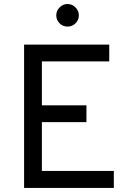

<svg xmlns="http://www.w3.org/2000/svg" viewBox="-20 -918 639 938"><path d="M309.6 -788.1Q287.1 -788.1 271.5 -803.7Q254.9 -820.3 254.9 -842.8Q254.9 -866.2 271.5 -881.8Q287.1 -898.4 309.6 -898.4Q333 -898.4 348.6 -881.8Q365.2 -866.2 365.2 -842.8Q365.2 -820.3 348.6 -803.7Q333 -788.1 309.6 -788.1ZM97.7 0Q97.7 -174.8 97.7 -700.2Q202.1 -700.2 513.7 -700.2Q513.7 -679.7 513.7 -618.2Q431.6 -618.2 184.6 -618.2Q184.6 -564.5 184.6 -403.3Q239.3 -403.3 402.3 -403.3Q402.3 -382.8 402.3 -321.3Q347.7 -321.3 184.6 -321.3Q184.6 -261.7 184.6 -83Q272.5 -83 536.1 -83Q536.1 -62.5 536.1 0Q426.8 0 97.7 0Z"/></svg>

Font: Overpass
Style: Regular
Weight: 400
Designer: Delve Withrington, Thomas Jockin
Version: Version 3.000;DELV;Overpass; ttfautohint (v1.5)